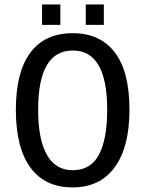

<svg xmlns="http://www.w3.org/2000/svg" viewBox="-20 -815 640 845"><path d="M549.8 -332.5Q549.8 -168 485.1 -79.1Q420.4 9.8 299.3 9.8Q177.7 9.8 113.8 -77.6Q49.8 -165 49.8 -332.5Q49.8 -497.1 113.3 -583Q176.8 -668.9 300.3 -668.9Q420.9 -668.9 485.4 -584.2Q549.8 -499.5 549.8 -332.5ZM451.7 -332.5Q451.7 -592.8 300.3 -592.8Q147.9 -592.8 147.9 -332.5Q147.9 -200.7 186.5 -133.3Q225.1 -65.9 299.8 -65.9Q379.4 -65.9 415.5 -134.3Q451.7 -202.6 451.7 -332.5ZM357.4 -705.6V-795.4H437V-705.6ZM165 -705.6V-795.4H245.6V-705.6Z"/></svg>

Font: Cousine
Style: Regular
Weight: 400
Monospace: yes
Designer: Steve Matteson
Foundry: Ascender Corporation
Version: Version 1.20